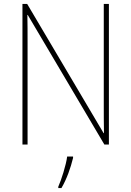

<svg xmlns="http://www.w3.org/2000/svg" viewBox="-20 -734 667 975"><path d="M533 0V-714H507V-200C507 -160 507 -107 508 -58H506L118 -714H94V0H120V-519C120 -573 120 -612 119 -658H121L510 0ZM351 68V61H321C316 103 291 181 276 214V221H292C319 175 339 118 351 68Z"/></svg>

Font: Noto Sans Hebrew SemiCondensed Thin
Style: Regular
Weight: 100
Width: 4
Designer: Monotype Design Team
Foundry: Monotype Imaging Inc.
Version: Version 2.004